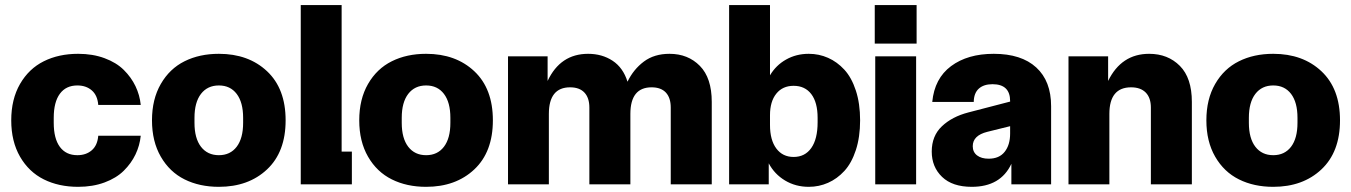

<svg xmlns="http://www.w3.org/2000/svg" viewBox="-20 -720 5278 750"><path d="M285.2 9.8Q209.5 9.8 151.1 -19.3Q92.8 -48.3 58.3 -107.9Q23.9 -167.5 23.9 -250Q23.9 -332.5 58.3 -392.1Q92.8 -451.7 151.1 -480.7Q209.5 -509.8 285.2 -509.8Q342.3 -509.8 388.4 -492.7Q434.6 -475.6 463.6 -446.8Q492.7 -418 509.3 -383.3Q525.9 -348.6 529.8 -310.1H363.8Q360.8 -347.7 338.6 -366.9Q316.4 -386.2 282.2 -386.2Q237.8 -386.2 213.9 -353.8Q189.9 -321.3 189.9 -259.8V-240.2Q189.9 -178.7 213.9 -146.2Q237.8 -113.8 282.2 -113.8Q316.4 -113.8 338.6 -133.1Q360.8 -152.3 363.8 -189.9H529.8Q525.9 -151.4 509.3 -116.7Q492.7 -82 463.6 -53.2Q434.6 -24.4 388.4 -7.3Q342.3 9.8 285.2 9.8Z M835 9.8Q759.3 9.8 700.9 -19.3Q642.6 -48.3 608.2 -107.9Q573.7 -167.5 573.7 -250Q573.7 -332.5 608.2 -392.1Q642.6 -451.7 700.9 -480.7Q759.3 -509.8 835 -509.8Q950.7 -509.8 1023.2 -441.7Q1095.7 -373.5 1095.7 -250Q1095.7 -126.5 1023.2 -58.3Q950.7 9.8 835 9.8ZM739.7 -240.2Q739.7 -179.7 765.1 -146.7Q790.5 -113.8 835 -113.8Q879.4 -113.8 904.5 -146.7Q929.7 -179.7 929.7 -240.2V-259.8Q929.7 -320.3 904.5 -353.3Q879.4 -386.2 835 -386.2Q790.5 -386.2 765.1 -353.3Q739.7 -320.3 739.7 -259.8Z M1154.8 0V-700.2H1314.5V-127.9H1354.5V0Z M1644.5 9.8Q1568.8 9.8 1510.5 -19.3Q1452.1 -48.3 1417.7 -107.9Q1383.3 -167.5 1383.3 -250Q1383.3 -332.5 1417.7 -392.1Q1452.1 -451.7 1510.5 -480.7Q1568.8 -509.8 1644.5 -509.8Q1760.3 -509.8 1832.8 -441.7Q1905.3 -373.5 1905.3 -250Q1905.3 -126.5 1832.8 -58.3Q1760.3 9.8 1644.5 9.8ZM1549.3 -240.2Q1549.3 -179.7 1574.7 -146.7Q1600.1 -113.8 1644.5 -113.8Q1689 -113.8 1714.1 -146.7Q1739.3 -179.7 1739.3 -240.2V-259.8Q1739.3 -320.3 1714.1 -353.3Q1689 -386.2 1644.5 -386.2Q1600.1 -386.2 1574.7 -353.3Q1549.3 -320.3 1549.3 -259.8Z M1964.4 0V-500H2119.1V-403.8Q2168.9 -509.8 2277.3 -509.8Q2332 -509.8 2373 -482.7Q2414.1 -455.6 2431.2 -400.9Q2454.6 -449.2 2495.1 -479.5Q2535.6 -509.8 2595.2 -509.8Q2667.5 -509.8 2713.9 -462.6Q2760.3 -415.5 2760.3 -321.8V0H2600.1V-299.8Q2600.1 -337.9 2581.1 -358.4Q2562 -378.9 2525.4 -378.9Q2442.4 -378.9 2442.4 -274.9V0H2282.2V-299.8Q2282.2 -337.9 2262.9 -358.4Q2243.7 -378.9 2207 -378.9Q2124 -378.9 2124 -274.9V0Z M3139.2 9.8Q3087.9 9.8 3046.6 -14.9Q3005.4 -39.6 2982.9 -82V0H2828.1V-700.2H2987.8V-425.8Q3011.2 -465.3 3050.8 -487.5Q3090.3 -509.8 3139.2 -509.8Q3179.2 -509.8 3214.6 -494.1Q3250 -478.5 3278.3 -447.8Q3306.6 -417 3323.2 -366.2Q3339.8 -315.4 3339.8 -250Q3339.8 -184.6 3323.2 -133.8Q3306.6 -83 3278.3 -52.2Q3250 -21.5 3214.6 -5.9Q3179.2 9.8 3139.2 9.8ZM2987.8 -231.9Q2987.8 -172.9 3012.5 -139.9Q3037.1 -106.9 3080.1 -106.9Q3124.5 -106.9 3149.2 -142.1Q3173.8 -177.2 3173.8 -242.2V-259.8Q3173.8 -319.8 3149.2 -352.3Q3124.5 -384.8 3080.1 -384.8Q3037.1 -384.8 3012.5 -354.2Q2987.8 -323.7 2987.8 -270Z M3398.9 0V-500H3558.6V0ZM3397 -549.8H3560.5V-700.2H3397Z M3775.9 9.8Q3700.2 9.8 3659.9 -29.1Q3619.6 -67.9 3619.6 -127.9Q3619.6 -189 3659.2 -226.6Q3698.7 -264.2 3762.7 -280.8L3925.8 -323.2V-325.2Q3925.8 -391.1 3856.9 -391.1Q3822.8 -391.1 3803.5 -373.8Q3784.2 -356.4 3783.7 -321.8H3621.6Q3630.4 -413.6 3695.1 -461.7Q3759.8 -509.8 3861.8 -509.8Q3969.7 -509.8 4027.8 -456.5Q4085.9 -403.3 4085.9 -305.2V0H3930.7V-80.1Q3888.7 9.8 3775.9 9.8ZM3779.8 -148.9Q3779.8 -126 3796.6 -113Q3813.5 -100.1 3841.8 -100.1Q3883.3 -100.1 3904.5 -127Q3925.8 -153.8 3925.8 -198.2V-227.1L3836.9 -205.1Q3779.8 -190.9 3779.8 -148.9Z M4153.8 0V-500H4308.6V-403.8Q4360.4 -509.8 4468.8 -509.8Q4542 -509.8 4588.9 -462.6Q4635.7 -415.5 4635.7 -321.8V0H4475.6V-299.8Q4475.6 -337.9 4455.6 -358.4Q4435.5 -378.9 4398.4 -378.9Q4313.5 -378.9 4313.5 -274.9V0Z M4953.6 9.8Q4877.9 9.8 4819.6 -19.3Q4761.2 -48.3 4726.8 -107.9Q4692.4 -167.5 4692.4 -250Q4692.4 -332.5 4726.8 -392.1Q4761.2 -451.7 4819.6 -480.7Q4877.9 -509.8 4953.6 -509.8Q5069.3 -509.8 5141.8 -441.7Q5214.4 -373.5 5214.4 -250Q5214.4 -126.5 5141.8 -58.3Q5069.3 9.8 4953.6 9.8ZM4858.4 -240.2Q4858.4 -179.7 4883.8 -146.7Q4909.2 -113.8 4953.6 -113.8Q4998 -113.8 5023.2 -146.7Q5048.3 -179.7 5048.3 -240.2V-259.8Q5048.3 -320.3 5023.2 -353.3Q4998 -386.2 4953.6 -386.2Q4909.2 -386.2 4883.8 -353.3Q4858.4 -320.3 4858.4 -259.8Z"/></svg>

Font: TASA Orbiter Display Black
Style: Regular
Weight: 900
Designer: Weizhong Zhang
Version: Version 1.000;Glyphs 3.1.2 (3151)